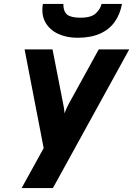

<svg xmlns="http://www.w3.org/2000/svg" viewBox="-20 -762 677 976"><path d="M90 194 202 -9 105 -511H247L301 -235Q303.5 -224.5 305.5 -211.2Q307.5 -198 308 -186Q314 -202 319 -213Q324 -224 330 -235L482 -511H637L249 194ZM374 -570Q317.5 -570 274.5 -590.5Q231.5 -611 210.2 -649.5Q189 -688 198 -742H302Q302 -702.5 322 -687.2Q342 -672 389 -672Q444.5 -672 468 -695Q491.5 -718 496 -742H600Q590.5 -689.5 563 -650.8Q535.5 -612 488.5 -591Q441.5 -570 374 -570Z"/></svg>

Font: Overpass Black
Style: Italic
Weight: 900
Italic angle: -10°
Designer: Delve Withrington, Dave Bailey, Thomas Jockin
Foundry: Delve Fonts LLC
Version: Version 4.000